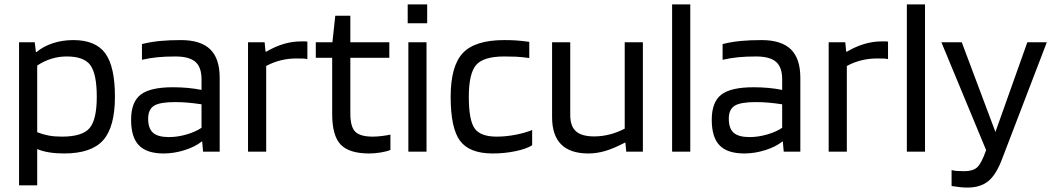

<svg xmlns="http://www.w3.org/2000/svg" viewBox="-20 -685 4758 867"><path d="M148 152H66V-494H137L142 -450H145Q176 -476 219 -490Q262 -504 311 -504Q412 -504 455.5 -444Q499 -384 499 -248Q499 -112 446 -52Q393 8 269 8Q232 8 201.5 3Q171 -2 148 -12ZM417 -248Q417 -350 388.5 -390Q360 -430 282 -430Q245 -430 211.5 -419.5Q178 -409 148 -389V-88Q173 -78 199.5 -73Q226 -68 259 -68Q352 -68 384.5 -106.5Q417 -145 417 -248Z M719 8Q643 8 607.5 -28.5Q572 -65 572 -144Q572 -224 615 -257.5Q658 -291 761 -291Q795 -291 828 -288Q861 -285 890 -279V-327Q890 -382 862 -406Q834 -430 772 -430Q726 -430 691 -426.5Q656 -423 621 -415V-486Q661 -496 702.5 -500Q744 -504 797 -504Q886 -504 929 -462.5Q972 -421 972 -334V0H897L893 -46H891Q861 -22 813.5 -7Q766 8 719 8ZM770 -224Q702 -224 675.5 -207.5Q649 -191 649 -149Q649 -105 671 -85.5Q693 -66 743 -66Q782 -66 823 -78Q864 -90 890 -108V-214Q857 -219 828.5 -221.5Q800 -224 770 -224Z M1182 0H1100V-494H1175L1179 -452H1183Q1222 -475 1261 -486.5Q1300 -498 1338 -498Q1354 -498 1359.5 -498Q1365 -498 1368 -497V-418Q1361 -420 1350.5 -420.5Q1340 -421 1318 -421Q1282 -421 1247.5 -412.5Q1213 -404 1182 -387Z M1743 -77V-8Q1727 -1 1699.5 3.5Q1672 8 1647 8Q1557 8 1518.5 -32Q1480 -72 1480 -170V-424H1406V-494H1481L1494 -614H1562V-494H1738V-424H1562V-173Q1562 -112 1584.5 -90Q1607 -68 1664 -68Q1682 -68 1705.5 -71Q1729 -74 1743 -77Z M1909 -580H1821V-665H1909ZM1906 0H1824V-494H1906Z M2383 -98V-29Q2358 -13 2308.5 -2.5Q2259 8 2205 8Q2100 8 2057.5 -49Q2015 -106 2015 -248Q2015 -387 2070 -445.5Q2125 -504 2257 -504Q2286 -504 2309.5 -502.5Q2333 -501 2370 -496V-423Q2333 -428 2309.5 -429Q2286 -430 2257 -430Q2163 -430 2130 -391.5Q2097 -353 2097 -248Q2097 -143 2123 -105.5Q2149 -68 2223 -68Q2264 -68 2308 -76.5Q2352 -85 2383 -98Z M2637 8Q2555 8 2514 -33Q2473 -74 2473 -156V-494H2555V-166Q2555 -115 2581 -92Q2607 -69 2663 -69Q2697 -69 2731.5 -77.5Q2766 -86 2801 -104V-494H2883V0H2808L2804 -41H2802Q2750 -14 2712 -3Q2674 8 2637 8Z M3097 -665V0H3015V-665Z M3341 8Q3265 8 3229.5 -28.5Q3194 -65 3194 -144Q3194 -224 3237 -257.5Q3280 -291 3383 -291Q3417 -291 3450 -288Q3483 -285 3512 -279V-327Q3512 -382 3484 -406Q3456 -430 3394 -430Q3348 -430 3313 -426.5Q3278 -423 3243 -415V-486Q3283 -496 3324.5 -500Q3366 -504 3419 -504Q3508 -504 3551 -462.5Q3594 -421 3594 -334V0H3519L3515 -46H3513Q3483 -22 3435.5 -7Q3388 8 3341 8ZM3392 -224Q3324 -224 3297.5 -207.5Q3271 -191 3271 -149Q3271 -105 3293 -85.5Q3315 -66 3365 -66Q3404 -66 3445 -78Q3486 -90 3512 -108V-214Q3479 -219 3450.5 -221.5Q3422 -224 3392 -224Z M3804 0H3722V-494H3797L3801 -452H3805Q3844 -475 3883 -486.5Q3922 -498 3960 -498Q3976 -498 3981.5 -498Q3987 -498 3990 -497V-418Q3983 -420 3972.5 -420.5Q3962 -421 3940 -421Q3904 -421 3869.5 -412.5Q3835 -404 3804 -387Z M4157 -665V0H4075V-665Z M4334 88Q4372 88 4391.5 71.5Q4411 55 4433 -7L4231 -494H4323L4475 -89L4619 -494H4707L4505 33Q4478 105 4442 133.5Q4406 162 4349 162Q4332 162 4313.5 160Q4295 158 4277 155V83Q4288 86 4301.5 87Q4315 88 4334 88Z"/></svg>

Font: Blinker
Style: Regular
Weight: 400
Designer: Juergen Huber
Foundry: supertype
Version: Version 1.017;hotconv 1.0.117;makeotfexe 2.5.65602